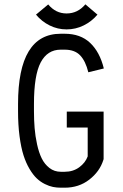

<svg xmlns="http://www.w3.org/2000/svg" viewBox="-20 -851 565 883"><path d="M286.1 -715.8Q245.1 -715.8 208.5 -733.9Q171.9 -752 145.5 -783.7L201.7 -830.6Q236.3 -789.1 286.1 -789.1Q337.4 -789.1 372.6 -831.1L428.2 -783.7Q401.4 -752 364.5 -733.9Q327.6 -715.8 286.1 -715.8ZM277.3 -622.6H259.3Q198.2 -622.6 167.2 -564Q136.2 -505.4 136.2 -372.6V-339.8Q136.2 -298.3 139.2 -262Q142.1 -225.6 150.4 -187.5Q158.7 -149.4 171.9 -122.6Q185.1 -95.7 207.5 -78.4Q230 -61 259.8 -61H277.3Q316.4 -61 344.5 -81.8Q372.6 -102.5 383.3 -131.8V-264.6H287.1V-337.9H456.5V-119.6L455.1 -114.7Q438.5 -62 390.6 -24.9Q342.8 12.2 277.3 12.2H259.8Q241.2 12.2 223.9 8.8Q206.5 5.4 186.3 -4.6Q166 -14.6 149.2 -30.5Q132.3 -46.4 116 -73.7Q99.6 -101.1 88.1 -137Q76.7 -172.9 69.8 -224.9Q63 -276.9 63 -339.8V-372.6Q63 -695.8 259.3 -695.8H277.3Q350.1 -695.8 394.5 -653.8Q439 -611.8 457.5 -536.1L386.2 -518.6Q373.5 -570.3 348.6 -596.4Q323.7 -622.6 277.3 -622.6Z"/></svg>

Font: Anka/Coder Condensed
Style: Regular
Weight: 400
Width: 4
Monospace: yes
Version: Version 1.100